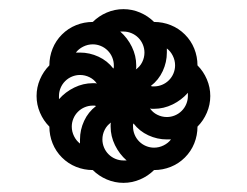

<svg xmlns="http://www.w3.org/2000/svg" viewBox="-20 -550 540 420"><path d="M250 -199H257Q241 -213 231.5 -232.5Q222 -252 222 -273Q222 -275 222 -277.5Q222 -280 223 -282Q214 -276 209 -266Q204 -256 204 -245Q204 -236 207.5 -227.5Q211 -219 217.5 -212.5Q224 -206 232.5 -202.5Q241 -199 250 -199ZM228 -400Q229 -402 229 -403.5Q229 -405 229 -407Q229 -416 225.5 -424.5Q222 -433 215.5 -439.5Q209 -446 200.5 -449.5Q192 -453 183 -453Q172 -453 162 -448Q152 -443 146 -435H155Q176 -435 195.5 -426Q215 -417 228 -400ZM277 -398Q286 -404 291 -414Q296 -424 296 -435Q296 -444 292.5 -452.5Q289 -461 282.5 -467.5Q276 -474 267.5 -477.5Q259 -481 250 -481H243Q259 -467 268.5 -447.5Q278 -428 278 -407Q278 -405 278 -402.5Q278 -400 277 -398ZM345 -294Q354 -294 362.5 -297.5Q371 -301 377.5 -307.5Q384 -314 387.5 -322.5Q391 -331 391 -340V-347Q377 -331 357.5 -321.5Q338 -312 317 -312Q315 -312 312.5 -312Q310 -312 308 -313Q314 -304 324 -299Q334 -294 345 -294ZM155 -236V-245Q155 -266 164 -285.5Q173 -305 190 -318Q188 -319 186.5 -319Q185 -319 183 -319Q174 -319 165.5 -315.5Q157 -312 150.5 -305.5Q144 -299 140.5 -290.5Q137 -282 137 -273Q137 -262 142 -252Q147 -242 155 -236ZM317 -227Q328 -227 338 -232Q348 -237 354 -245H345Q324 -245 304.5 -254Q285 -263 272 -280Q271 -278 271 -276.5Q271 -275 271 -273Q271 -264 274.5 -255.5Q278 -247 284.5 -240.5Q291 -234 299.5 -230.5Q308 -227 317 -227ZM317 -361Q326 -361 334.5 -364.5Q343 -368 349.5 -374.5Q356 -381 359.5 -389.5Q363 -398 363 -407Q363 -418 358 -428Q353 -438 345 -444V-435Q345 -414 336 -394.5Q327 -375 310 -362Q312 -361 313.5 -361Q315 -361 317 -361ZM109 -333Q123 -349 142.5 -358.5Q162 -368 183 -368Q185 -368 187.5 -368Q190 -368 192 -367Q186 -376 176 -381Q166 -386 155 -386Q146 -386 137.5 -382.5Q129 -379 122.5 -372.5Q116 -366 112.5 -357.5Q109 -349 109 -340ZM250 -150Q231 -150 213.5 -157.5Q196 -165 183 -178Q164 -178 146.5 -185Q129 -192 115.5 -205.5Q102 -219 95 -236.5Q88 -254 88 -273Q75 -286 67.5 -303.5Q60 -321 60 -340Q60 -359 67.5 -376.5Q75 -394 88 -407Q88 -426 95 -443.5Q102 -461 115.5 -474.5Q129 -488 146.5 -495Q164 -502 183 -502Q196 -515 213.5 -522.5Q231 -530 250 -530Q269 -530 286.5 -522.5Q304 -515 317 -502Q336 -502 353.5 -495Q371 -488 384.5 -474.5Q398 -461 405 -443.5Q412 -426 412 -407Q425 -394 432.5 -376.5Q440 -359 440 -340Q440 -321 432.5 -303.5Q425 -286 412 -273Q412 -254 405 -236.5Q398 -219 384.5 -205.5Q371 -192 353.5 -185Q336 -178 317 -178Q304 -165 286.5 -157.5Q269 -150 250 -150Z"/></svg>

Font: Iosevka Semibold
Style: Regular
Weight: 600
Monospace: yes
Designer: Belleve Invis
Foundry: Belleve Invis
Version: Version 33.2.3; ttfautohint (v1.8.4)